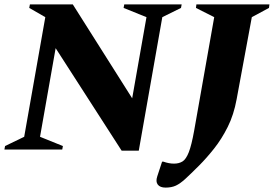

<svg xmlns="http://www.w3.org/2000/svg" viewBox="-45 -680 1245 873"><path d="M-25 0 -22 -16 65 -58 161 -602 88 -644 91 -660H286L556 -233L621 -602L517 -644L520 -660H781L778 -644L693 -602L586 5H508L208 -461L137 -58L241 -16L238 0ZM708 173Q683 173 672.5 159.5Q662 146 670 122L692 55H698Q723 64 746 64Q769 64 785 54Q801 44 813.5 12Q826 -20 838 -87L929 -602L846 -644L848 -660H1180L1178 -644L1100 -602L1031 -229Q1018 -158 990.5 -103Q963 -48 928.5 -4.5Q894 39 860 73Q821 112 797.5 133.5Q774 155 754.5 164Q735 173 708 173Z"/></svg>

Font: Spectral SC ExtraBold
Style: Italic
Weight: 800
Italic angle: -10°
Designer: Jean-Baptiste Levee
Foundry: Production Type
Version: Version 2.001